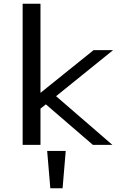

<svg xmlns="http://www.w3.org/2000/svg" viewBox="-20 -780 650 1034"><path d="M234 33 251 234H317L334 33ZM484 -510 198 -280V-760H102V0H198V-195L227 -218L480 0H585L282 -262L589 -510Z"/></svg>

Font: LXGW Marker Gothic
Style: Regular
Weight: 400
Version: Version 1.001